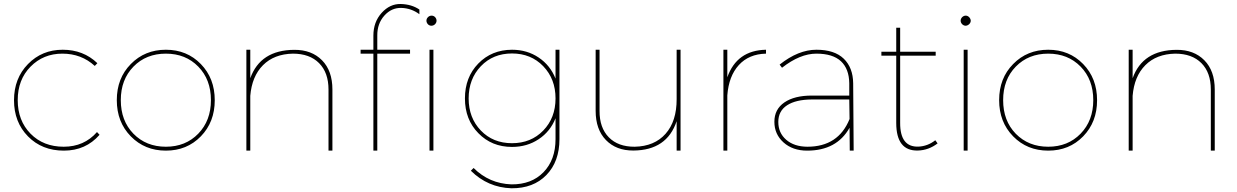

<svg xmlns="http://www.w3.org/2000/svg" viewBox="-20 -772 6338 984"><path d="M479 -448.2 465.8 -434.1Q397 -497.1 299.6 -497.1Q202.1 -497.1 136.5 -430.4Q70.8 -363.8 70.8 -258.8Q70.8 -153.8 136.5 -86.9Q202.1 -20 306.6 -20Q411.1 -20 477.1 -95.2L490.2 -81.1Q419.4 0 307.4 0Q195.3 0 123.5 -73Q51.8 -146 51.8 -258.3Q51.8 -370.6 123.5 -443.8Q195.3 -517.1 301.3 -517.1Q407.2 -517.1 479 -448.2Z M663.6 -86.9Q729 -20 830.1 -20Q931.2 -20 996.1 -86.9Q1061 -153.8 1061 -258.8Q1061 -364.3 996.1 -430.7Q931.2 -497.1 830.1 -497.1Q729 -497.1 664.1 -430.7Q599.1 -364.3 599.1 -258.8Q599.1 -153.3 663.6 -86.9ZM1080.6 -258.3Q1080.6 -146.5 1009.3 -73.2Q938 0 830.1 0Q722.2 0 650.4 -73.2Q578.6 -146.5 578.6 -258.8Q578.6 -371.1 650.4 -443.8Q722.2 -517.1 830.1 -517.1Q938 -517.1 1009.3 -443.8Q1080.6 -370.6 1080.6 -258.3Z M1683.6 -313V0H1663.6V-313Q1663.6 -399.9 1615.2 -448.5Q1566.9 -497.1 1481 -497.1Q1384.8 -495.1 1327.9 -438Q1271 -380.9 1262.7 -280.8V0H1242.7V-517.1H1262.7V-371.1Q1314.5 -515.6 1488.3 -516.6Q1577.1 -517.1 1630.4 -463.1Q1683.6 -409.2 1683.6 -313Z M2181.2 -517.1H2201.2V0H2181.2ZM2191.4 -691.9Q2202.6 -691.9 2210 -684.1Q2217.3 -675.8 2217.3 -666Q2217.3 -656.2 2210 -648.4Q2202.6 -640.6 2191.4 -640.1Q2180.2 -640.1 2172.9 -647.9Q2165.5 -656.2 2165.5 -666Q2165.5 -675.8 2172.9 -683.6Q2180.2 -691.4 2191.4 -691.9ZM1893.6 -517.1V-589.8Q1893.6 -659.2 1936 -706.1Q1978.5 -752.9 2034.2 -751.5Q2089.8 -750 2129.4 -723.1V-699.2Q2087.9 -730 2037.1 -731.4Q1986.3 -732.9 1949.7 -691.9Q1913.1 -650.9 1913.6 -589.8V-517.1H2081.5V-497.1H1913.6V0H1893.6V-497.1H1828.1V-517.1Z M2444.3 -103Q2506.8 -38.1 2604 -38.1Q2701.2 -38.1 2764.2 -103Q2827.1 -168 2827.1 -267.6Q2827.1 -367.2 2764.2 -432.6Q2701.2 -498 2604 -498Q2506.8 -498 2444.3 -432.6Q2381.8 -367.2 2381.8 -267.6Q2381.8 -168 2444.3 -103ZM2847.2 -517.1V-59.1Q2847.2 56.2 2780.3 125Q2713.4 193.8 2601.1 192.9Q2480 189 2393.1 103L2407.2 88.9Q2487.3 168.9 2601.1 172.9Q2704.1 173.8 2765.6 110.4Q2827.1 46.9 2827.1 -59.1V-166Q2800.3 -98.1 2740.7 -58.6Q2681.2 -19 2604 -19Q2500 -19 2431.6 -89.4Q2362.8 -159.2 2362.8 -267.6Q2362.8 -376 2431.2 -446.3Q2499.5 -516.6 2604 -517.1Q2681.2 -517.1 2740.7 -477.1Q2800.3 -437 2827.1 -369.1V-517.1Z M3467.8 -517.1V0H3447.8V-150.9Q3397.9 -1.5 3226.1 -0.5Q3138.2 0 3085.4 -54.2Q3032.7 -108.4 3032.7 -204.1V-517.1H3052.7V-204.1Q3052.2 -117.2 3100.1 -68.4Q3147.9 -19.5 3232.9 -20Q3334 -22 3391.1 -86.4Q3448.2 -150.9 3447.8 -264.2V-517.1Z M3707.5 -517.1V-376Q3756.3 -514.2 3905.8 -517.1V-497.1Q3817.9 -495.1 3766.4 -438.5Q3714.8 -381.8 3707.5 -283.2V0H3687.5V-517.1Z M4117.7 -20Q4276.9 -20 4334 -162.1L4332.5 -262.2H4140.6Q4058.6 -261.7 4013.7 -232.4Q3968.8 -203.1 3968.8 -147Q3968.8 -90.8 4009.3 -55.7Q4049.8 -20.5 4117.7 -20ZM4116.7 0Q4042.5 0 3995.6 -42Q3948.7 -84 3948.7 -147.9Q3948.7 -211.9 4000 -247.1Q4051.3 -282.2 4140.6 -282.2H4332.5V-345.2Q4331.5 -418.9 4290 -458Q4248 -497.1 4164.1 -497.1Q4080.1 -497.1 3987.8 -424.8L3975.6 -440.9Q4071.3 -517.1 4164.1 -517.1Q4256.8 -517.1 4304.2 -471.2Q4351.6 -425.3 4352.5 -345.2L4355 0H4335L4334 -117.2Q4268.1 0 4116.7 0Z M4593.3 -142.1Q4592.8 -17.6 4686.5 -20.5Q4734.4 -22.5 4773.4 -53.2L4785.2 -37.1Q4739.3 -2 4684.1 -0.5Q4573.2 2.4 4573.2 -142.1V-486.8H4497.1V-506.8H4573.2V-629.9H4593.3V-506.8H4775.4V-486.8H4593.3Z M4939 0H4918.9V-517.1H4939ZM4946.8 -684.1Q4954.6 -675.8 4955.1 -666Q4955.1 -656.2 4947.3 -648.4Q4939 -640.6 4929.2 -640.1Q4919.4 -640.1 4911.1 -647.9Q4903.3 -656.2 4903.3 -666Q4903.3 -675.8 4911.1 -684.1Q4919.4 -691.9 4929.2 -691.9Q4939 -691.9 4946.8 -684.1Z M5185.5 -86.9Q5251 -20 5352.1 -20Q5453.1 -20 5518.1 -86.9Q5583 -153.8 5583 -258.8Q5583 -364.3 5518.1 -430.7Q5453.1 -497.1 5352.1 -497.1Q5251 -497.1 5186 -430.7Q5121.1 -364.3 5121.1 -258.8Q5121.1 -153.3 5185.5 -86.9ZM5602.5 -258.3Q5602.5 -146.5 5531.2 -73.2Q5460 0 5352.1 0Q5244.1 0 5172.4 -73.2Q5100.6 -146.5 5100.6 -258.8Q5100.6 -371.1 5172.4 -443.8Q5244.1 -517.1 5352.1 -517.1Q5460 -517.1 5531.2 -443.8Q5602.5 -370.6 5602.5 -258.3Z M6205.6 -313V0H6185.5V-313Q6185.5 -399.9 6137.2 -448.5Q6088.9 -497.1 6002.9 -497.1Q5906.7 -495.1 5849.9 -438Q5793 -380.9 5784.7 -280.8V0H5764.6V-517.1H5784.7V-371.1Q5836.4 -515.6 6010.3 -516.6Q6099.1 -517.1 6152.3 -463.1Q6205.6 -409.2 6205.6 -313Z"/></svg>

Font: Montserrat-Hairline
Style: Regular
Weight: 250
Designer: Julieta Ulanovsky
Foundry: Julieta Ulanovsky
Version: Version 1.000;PS 002.000;hotconv 1.0.70;makeotf.lib2.5.58329